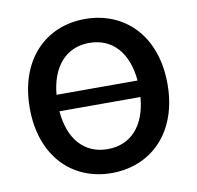

<svg xmlns="http://www.w3.org/2000/svg" viewBox="-82 -822 941 917"><g transform="rotate(-10 388.5 -363.5)"><path d="M388 10C579 10 723 -128 723 -363C723 -599 579 -737 388 -737C197 -737 55 -598 55 -363C55 -129 197 10 388 10ZM192 -324H585C574 -187 502 -106 388 -106C275 -106 203 -188 192 -324ZM192 -404C204 -540 277 -621 388 -621C501 -621 573 -540 585 -404Z"/></g></svg>

Font: Wafeq Semi Bold
Style: Regular
Weight: 600
Designer: Rasmus Andersson & Azza Alameddine
Foundry: Google & TypeTogether
Version: Version 3.000;January 28, 2025;FontCreator 15.0.0.3014 64-bi